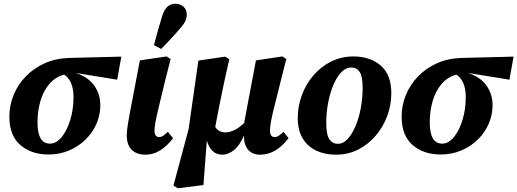

<svg xmlns="http://www.w3.org/2000/svg" viewBox="-20 -810 2759 1024"><path d="M239 14Q147 14 88.5 -36.5Q30 -87 30 -188Q30 -249 53 -304.5Q76 -360 118.5 -403.5Q161 -447 219.5 -473Q278 -499 349 -501L627 -508L605 -385L383 -421Q448 -401 481.5 -355Q515 -309 515 -249Q515 -197 494.5 -150Q474 -103 436.5 -66Q399 -29 348.5 -7.5Q298 14 239 14ZM180 -157Q180 -44 246 -44Q281 -44 309.5 -79.5Q338 -115 355 -171.5Q372 -228 372 -291Q372 -338 358.5 -368Q345 -398 322 -412Q274 -399 242.5 -361.5Q211 -324 195.5 -271Q180 -218 180 -157Z M756 15Q709 15 682.5 -11Q656 -37 656 -89Q656 -111 662.5 -151Q669 -191 685 -273L726 -488L869 -509L890 -495L858 -369Q839 -290 827 -240Q815 -190 809.5 -161Q804 -132 804 -114Q804 -79 829 -79Q840 -79 851 -86.5Q862 -94 875 -107L903 -73Q870 -30 833.5 -7.5Q797 15 756 15ZM801 -569Q811 -606 821 -643Q831 -680 842 -715Q854 -757 872 -773.5Q890 -790 914 -790Q941 -790 958.5 -774.5Q976 -759 976 -733Q976 -711 966 -693Q956 -675 935 -652Q912 -625 888.5 -600Q865 -575 840 -549Z M1367 15Q1327 15 1304 -10.5Q1281 -36 1281 -87Q1257 -32 1226.5 -8.5Q1196 15 1167 15Q1134 15 1113.5 -5Q1093 -25 1083 -60L1065 177L929 194L905 180L986 -122L1038 -487L1181 -508L1203 -494Q1182 -403 1168.5 -338Q1155 -273 1145.5 -224.5Q1136 -176 1128 -133Q1146 -104 1181 -104Q1204 -104 1229 -115.5Q1254 -127 1282 -154L1345 -488L1486 -509L1507 -495L1471 -353Q1453 -281 1441.5 -235Q1430 -189 1425 -160.5Q1420 -132 1420 -114Q1420 -79 1445 -79Q1457 -79 1468 -87Q1479 -95 1492 -107L1519 -73Q1487 -31 1449 -8Q1411 15 1367 15Z M1772 15Q1713 15 1667 -6.5Q1621 -28 1594.5 -71.5Q1568 -115 1568 -181Q1568 -244 1590 -303Q1612 -362 1652 -408.5Q1692 -455 1746.5 -482Q1801 -509 1865 -509Q1954 -509 2010.5 -460.5Q2067 -412 2067 -313Q2067 -250 2045 -191Q2023 -132 1983 -85.5Q1943 -39 1889.5 -12Q1836 15 1772 15ZM1781 -43Q1811 -43 1835 -69.5Q1859 -96 1877 -139.5Q1895 -183 1904.5 -235.5Q1914 -288 1914 -341Q1914 -403 1898 -426.5Q1882 -450 1854 -450Q1824 -450 1799.5 -424Q1775 -398 1757 -354.5Q1739 -311 1729.5 -259Q1720 -207 1720 -155Q1720 -91 1737 -67Q1754 -43 1781 -43Z M2331 14Q2239 14 2180.5 -36.5Q2122 -87 2122 -188Q2122 -249 2145 -304.5Q2168 -360 2210.5 -403.5Q2253 -447 2311.5 -473Q2370 -499 2441 -501L2719 -508L2697 -385L2475 -421Q2540 -401 2573.5 -355Q2607 -309 2607 -249Q2607 -197 2586.5 -150Q2566 -103 2528.5 -66Q2491 -29 2440.5 -7.5Q2390 14 2331 14ZM2272 -157Q2272 -44 2338 -44Q2373 -44 2401.5 -79.5Q2430 -115 2447 -171.5Q2464 -228 2464 -291Q2464 -338 2450.5 -368Q2437 -398 2414 -412Q2366 -399 2334.5 -361.5Q2303 -324 2287.5 -271Q2272 -218 2272 -157Z"/></svg>

Font: Source Serif 4 SmText
Style: Bold Italic
Weight: 700
Italic angle: -12°
Designer: Frank Grießhammer
Foundry: Adobe
Version: Version 4.005;hotconv 1.1.0;makeotfexe 2.6.0